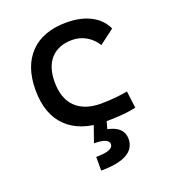

<svg xmlns="http://www.w3.org/2000/svg" viewBox="-138 -630 863 968"><g transform="rotate(-20 293.0 -146.0)"><path d="M342.8 9.8Q210.4 9.8 138.4 -59.8Q66.4 -129.4 66.4 -259.8Q66.4 -386.7 134.5 -457Q202.6 -527.3 329.1 -527.3Q404.8 -527.3 458.7 -499.3Q512.7 -471.2 535.6 -419.9L456.1 -359.9Q434.1 -395.5 399.9 -415Q365.7 -434.6 325.2 -434.6Q252 -434.6 211.4 -390.4Q170.9 -346.2 170.9 -264.6Q170.9 -176.3 218.5 -129.6Q266.1 -83 354.5 -83Q390.6 -83 426.8 -86.4Q462.9 -89.8 497.1 -95.7L508.8 -4.9Q468.8 3.9 426 6.8Q383.3 9.8 342.8 9.8ZM238.8 234.4V161.1Q330.6 161.1 330.6 126Q330.6 92.8 251.5 92.8L285.2 -2.9L351.6 2.4L339.4 48.8Q423.3 66.4 423.3 130.4Q423.3 234.4 238.8 234.4Z"/></g></svg>

Font: Cascadia Mono PL
Style: Regular
Weight: 400
Monospace: yes
Designer: Aaron Bell
Foundry: Saja Typeworks
Version: Version 2404.023; ttfautohint (v1.8.4)